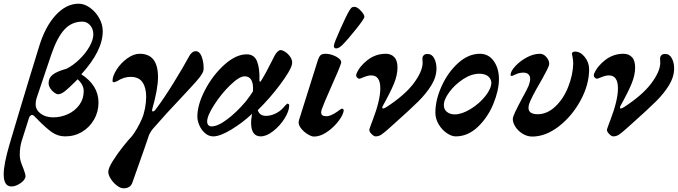

<svg xmlns="http://www.w3.org/2000/svg" viewBox="-83 -724 3668 1039"><path d="M-63 219Q-63 165 -32 59Q25 -134 80 -314Q121 -445 127 -467Q160 -578 217.5 -641Q275 -704 343 -704Q373 -704 403.5 -682.5Q434 -661 453.5 -626.5Q473 -592 473 -555Q473 -449 357 -322Q450 -262 450 -169Q450 -119 426 -77Q402 -35 361 -10.5Q320 14 270 14Q230 14 198 -8.5Q166 -31 125 -73L109 -89Q98 -102 90 -102Q86 -102 81 -97.5Q76 -93 74 -86L34 40Q24 74 24 113Q24 138 33.5 162.5Q43 187 45 192Q46 196 50.5 208.5Q55 221 55 229Q55 248 29 266.5Q3 285 -21 285Q-63 285 -63 219ZM370 -231Q370 -249 361 -265.5Q352 -282 337 -295L321 -279Q290 -248 269 -231Q248 -214 231 -214Q223 -214 210.5 -223Q198 -232 189 -246Q180 -260 180 -274Q180 -303 203 -320.5Q226 -338 277 -352Q313 -370 347 -403Q381 -436 401.5 -472.5Q422 -509 422 -538Q422 -568 404.5 -587.5Q387 -607 363 -607Q305 -607 265.5 -564Q226 -521 195 -430L115 -193Q110 -178 110 -159Q110 -130 136.5 -109.5Q163 -89 205 -89Q247 -89 285 -106.5Q323 -124 346.5 -156.5Q370 -189 370 -231Z M503 206Q503 186 527.5 147Q552 108 583 69Q614 30 630 14Q659 -23 685 -81Q696 -107 702 -139.5Q708 -172 708 -200Q708 -250 688 -279Q668 -308 624 -308Q587 -308 551 -285Q537 -279 536 -279Q530 -279 528 -280.5Q526 -282 526 -287Q526 -313 548.5 -348Q571 -383 605.5 -408Q640 -433 673 -433Q772 -433 772 -307Q772 -243 741 -134Q740 -131 740 -127Q740 -121 744 -121Q752 -121 761 -134Q804 -191 856.5 -276Q909 -361 942 -422Q947 -432 956.5 -439.5Q966 -447 976 -447Q997 -447 1008 -418.5Q1019 -390 1019 -355Q1019 -342 1015 -333.5Q1011 -325 1000 -309Q984 -288 950 -251.5Q916 -215 905 -203Q811 -104 748 -31Q735 -17 724 5L697 84Q635 259 633 265Q622 295 586 295Q569 295 549.5 280Q530 265 516.5 244Q503 223 503 206Z M985 -93Q985 -158 1027 -238Q1069 -318 1131.5 -374Q1194 -430 1252 -430Q1293 -430 1308 -392Q1323 -354 1321 -288Q1321 -283 1324 -282Q1327 -281 1330 -287Q1357 -330 1392 -401L1403 -423Q1410 -436 1419 -444.5Q1428 -453 1435 -453Q1446 -453 1461.5 -442.5Q1477 -432 1487.5 -416.5Q1498 -401 1498 -386Q1498 -380 1496 -372Q1488 -341 1434.5 -268.5Q1381 -196 1312 -128Q1321 -97 1357 -97Q1380 -97 1405.5 -108.5Q1431 -120 1449 -140Q1454 -146 1462 -154.5Q1470 -163 1471 -163Q1482 -163 1482 -153Q1482 -123 1457 -83Q1432 -43 1395.5 -14.5Q1359 14 1328 14Q1303 14 1290 -3Q1277 -20 1276 -52Q1275 -76 1281 -108Q1230 -60 1169 -23Q1108 14 1071 14Q1047 14 1027 -3Q1007 -20 996 -45.5Q985 -71 985 -93ZM1247 -175Q1275 -211 1286 -230Q1291 -311 1241 -311Q1212 -311 1163 -263.5Q1114 -216 1076 -156.5Q1038 -97 1038 -67Q1038 -54 1044.5 -47Q1051 -40 1062 -40Q1096 -40 1147.5 -79Q1199 -118 1247 -175Z M1533 -63Q1533 -66 1535 -74L1637 -398Q1644 -419 1652.5 -426Q1661 -433 1678 -433Q1698 -433 1719.5 -425Q1741 -417 1753.5 -405.5Q1766 -394 1763 -383Q1753 -351 1711 -258Q1667 -159 1658 -132Q1655 -123 1655 -115Q1655 -95 1683 -95Q1706 -95 1741 -119Q1747 -124 1756 -130Q1765 -136 1766 -136Q1777 -136 1777 -126Q1777 -124 1775 -116Q1767 -90 1741 -59Q1715 -28 1681.5 -6.5Q1648 15 1616 15Q1603 15 1583 3Q1563 -9 1548 -27Q1533 -45 1533 -63ZM1724 -479Q1727 -496 1759 -567.5Q1791 -639 1807 -666Q1815 -679 1820 -683Q1825 -687 1835 -687Q1850 -687 1869.5 -666Q1889 -645 1889 -633Q1889 -623 1843.5 -566Q1798 -509 1770 -481Q1751 -462 1736 -462Q1722 -462 1724 -479Z M1916 -25Q1920 -38 1926 -53.5Q1932 -69 1935 -77Q1975 -182 1975 -246Q1975 -316 1926 -316Q1909 -316 1887 -307Q1865 -298 1862 -298Q1856 -298 1850 -303.5Q1844 -309 1844 -317Q1844 -319 1846 -325Q1863 -366 1906.5 -399.5Q1950 -433 2005 -433Q2033 -433 2050.5 -415Q2068 -397 2068 -359Q2068 -318 2049 -271.5Q2030 -225 1987 -148Q1984 -137 1989 -137Q1997 -137 2009 -145Q2107 -209 2154 -271Q2201 -333 2204 -380L2203 -408Q2203 -418 2210 -425Q2217 -432 2231 -432Q2254 -432 2266.5 -408.5Q2279 -385 2279 -354Q2279 -308 2251.5 -263Q2224 -218 2180 -174.5Q2136 -131 2053 -57L2024 -31Q1994 -4 1980 5Q1966 14 1949 14Q1940 14 1926.5 0Q1913 -14 1916 -25Z M2273 -115Q2273 -183 2307 -258Q2341 -333 2396.5 -383Q2452 -433 2514 -433Q2561 -433 2589 -393.5Q2617 -354 2617 -296Q2617 -236 2587 -162.5Q2557 -89 2503 -37.5Q2449 14 2383 14Q2361 14 2335 -3.5Q2309 -21 2291 -51Q2273 -81 2273 -115ZM2576 -278Q2573 -301 2556 -313Q2539 -325 2511 -325Q2468 -325 2423 -295.5Q2378 -266 2348 -225Q2318 -184 2319 -154Q2319 -132 2335.5 -118.5Q2352 -105 2378 -105Q2416 -105 2463.5 -134Q2511 -163 2543.5 -204Q2576 -245 2576 -278Z M2692 -80Q2692 -91 2705 -118.5Q2718 -146 2742 -191Q2770 -241 2778 -261Q2786 -283 2786 -297Q2786 -313 2776.5 -322Q2767 -331 2750 -331Q2727 -331 2708.5 -322Q2690 -313 2688 -313Q2683 -313 2681.5 -314Q2680 -315 2680 -319Q2680 -338 2705 -365.5Q2730 -393 2767 -413Q2804 -433 2839 -433Q2858 -433 2873.5 -415.5Q2889 -398 2889 -378Q2889 -369 2877 -345.5Q2865 -322 2855.5 -305Q2846 -288 2842 -281Q2790 -192 2780 -160Q2777 -150 2777 -140Q2777 -106 2827 -106Q2878 -106 2922 -147.5Q2966 -189 2991.5 -253Q3017 -317 3019 -379Q3019 -398 3015.5 -414.5Q3012 -431 3012 -436Q3013 -440 3018.5 -442.5Q3024 -445 3028 -445Q3058 -445 3081.5 -415.5Q3105 -386 3105 -349Q3105 -266 3059 -181Q3013 -96 2941.5 -40.5Q2870 15 2797 15Q2771 15 2746.5 0.5Q2722 -14 2707 -36.5Q2692 -59 2692 -80Z M3202 -25Q3206 -38 3212 -53.5Q3218 -69 3221 -77Q3261 -182 3261 -246Q3261 -316 3212 -316Q3195 -316 3173 -307Q3151 -298 3148 -298Q3142 -298 3136 -303.5Q3130 -309 3130 -317Q3130 -319 3132 -325Q3149 -366 3192.5 -399.5Q3236 -433 3291 -433Q3319 -433 3336.5 -415Q3354 -397 3354 -359Q3354 -318 3335 -271.5Q3316 -225 3273 -148Q3270 -137 3275 -137Q3283 -137 3295 -145Q3393 -209 3440 -271Q3487 -333 3490 -380L3489 -408Q3489 -418 3496 -425Q3503 -432 3517 -432Q3540 -432 3552.5 -408.5Q3565 -385 3565 -354Q3565 -308 3537.5 -263Q3510 -218 3466 -174.5Q3422 -131 3339 -57L3310 -31Q3280 -4 3266 5Q3252 14 3235 14Q3226 14 3212.5 0Q3199 -14 3202 -25Z"/></svg>

Font: EB Garamond
Style: Bold Italic
Weight: 700
Italic angle: -17.2°
Designer: Georg Duffner and Octavio Pardo
Foundry: Georg Duffner
Version: Version 1.000